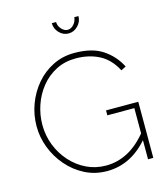

<svg xmlns="http://www.w3.org/2000/svg" viewBox="-132 -1020 982 1127"><g transform="rotate(-15 359.5 -456.5)"><path d="M380 5Q307 5 246 -26Q185 -57 140 -109Q95 -161 70.5 -225Q46 -289 46 -355Q46 -425 70 -489.5Q94 -554 137.5 -605Q181 -656 240.5 -685.5Q300 -715 371 -715Q479 -715 543.5 -671.5Q608 -628 642 -560L612 -545Q574 -618 512 -650Q450 -682 370 -682Q304 -682 250.5 -654.5Q197 -627 159 -580Q121 -533 101 -474.5Q81 -416 81 -355Q81 -290 104 -231Q127 -172 168.5 -126Q210 -80 264.5 -54Q319 -28 382 -28Q453 -28 517 -62.5Q581 -97 640 -172V-130Q530 5 380 5ZM628 -311H464V-341H660V0H628ZM370 -856Q390 -856 406.5 -874Q423 -892 426 -918H451Q451 -884 426.5 -859Q402 -834 370 -834Q337 -834 313 -859Q289 -884 289 -918H315Q315 -895 332 -875.5Q349 -856 370 -856Z"/></g></svg>

Font: Raleway Thin ExtraLight
Style: Regular
Weight: 250
Version: Version 4.026